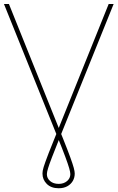

<svg xmlns="http://www.w3.org/2000/svg" viewBox="-52 -748 602 983"><path d="M-31.7 -727.5H-6.3L272 -35.2Q295.9 24.4 308.3 58.8Q320.8 93.3 325.7 111.6Q330.6 129.9 330.6 140.6Q330.6 161.6 320.6 178.7Q310.5 195.8 292.2 205.8Q273.9 215.8 248.5 215.8Q210 215.8 187.7 193.8Q165.5 171.9 165.5 140.6Q165.5 134.3 166.7 126.2Q168 118.2 171.6 106.7Q175.3 95.2 181.4 77.9Q187.5 60.5 197.3 35.4Q207 10.3 221.2 -24.4L504.4 -727.5H529.8L254.4 -44.9Q229.5 17.6 214.8 55.4Q200.2 93.3 194.1 113.3Q188 133.3 188 143.6Q188 164.6 204.6 179Q221.2 193.4 248.5 193.4Q274.4 193.4 291.3 179Q308.1 164.6 308.1 143.6Q308.1 133.3 302.2 113Q296.4 92.8 281.7 53.2Q267.1 13.7 239.7 -53.7Z"/></svg>

Font: Inter 20pt Thin
Style: Regular
Weight: 250
Version: Version 4.001;git-66647c0bb